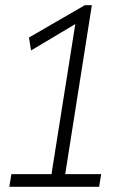

<svg xmlns="http://www.w3.org/2000/svg" viewBox="-20 -722 475 742"><path d="M16 0 24 -49H179L271 -629L100 -527L92 -577L308 -702H335L232 -49H371L363 0Z"/></svg>

Font: Georama SemiCondensed Light
Style: Italic
Weight: 300
Width: 4
Italic angle: -9°
Designer: Jean-Baptiste Levee
Foundry: Production Type
Version: Version 1.000